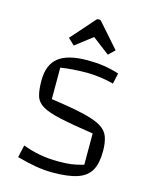

<svg xmlns="http://www.w3.org/2000/svg" viewBox="-110 -779 687 866"><g transform="rotate(15 233.5 -345.5)"><path d="M64 -373Q64 -447 107 -481Q150 -515 242 -515Q282 -515 317 -510Q352 -505 390 -493L379 -443Q354 -450 319 -455Q284 -460 255 -460Q220 -460 188 -457.5Q156 -455 131 -451V-304Q224 -291 280.5 -278Q337 -265 366 -248Q395 -231 405 -204Q415 -177 415 -136Q415 -80 396.5 -47Q378 -14 335 0.5Q292 15 220 15Q180 15 139.5 8Q99 1 52 -12L65 -70Q143 -40 230 -40Q266 -40 290.5 -43Q315 -46 349 -56V-202Q250 -217 192.5 -229.5Q135 -242 107.5 -258.5Q80 -275 72 -302Q64 -329 64 -373ZM164 -563 134 -591 231 -701Q235 -706 239 -706H247Q251 -706 255 -701L352 -591L323 -563L243 -624Z"/></g></svg>

Font: Changa ExtraLight
Style: Regular
Weight: 250
Designer: Eduardo Rodriguez Tunni
Foundry: Eduardo Rodriguez Tunni
Version: Version 3.002; ttfautohint (v1.8.2)